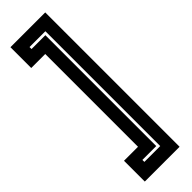

<svg xmlns="http://www.w3.org/2000/svg" viewBox="-316 -755 960 960"><g transform="rotate(-45 164.0 -275.0)"><path d="M280 200H34V53H133V-603H34V-750H280ZM214 129V-683H102V-669H200V115H102V129Z"/></g></svg>

Font: Tourney Thin
Style: Regular
Weight: 100
Designer: Tyler Finck
Foundry: Etcetera Type Co
Version: Version 1.015